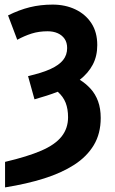

<svg xmlns="http://www.w3.org/2000/svg" viewBox="-20 -575 498 835"><path d="M2 129Q100 106 160 80Q220 54 248 18.5Q276 -17 276 -65Q276 -101 265.5 -128Q255 -155 231 -176Q208 -167 183 -159Q158 -151 130 -143L102 -244Q163 -258 200 -275Q237 -292 254.5 -314Q272 -336 272 -366Q272 -390 261 -406Q250 -422 231 -430.5Q212 -439 187 -439Q149 -439 117.5 -429Q86 -419 55 -402L15 -508Q63 -532 109.5 -543.5Q156 -555 209 -555Q264 -555 308 -534Q352 -513 377.5 -474Q403 -435 403 -379Q403 -331 383.5 -294Q364 -257 327 -228Q353 -212 374 -189Q395 -166 406.5 -134.5Q418 -103 418 -62Q418 6 388 56Q358 106 303 141.5Q248 177 172 201Q96 225 2 240Z"/></svg>

Font: Noto Sans Display Condensed
Style: Bold
Weight: 700
Width: 3
Designer: Monotype Design Team
Foundry: Monotype Imaging Inc.
Version: Version 2.003